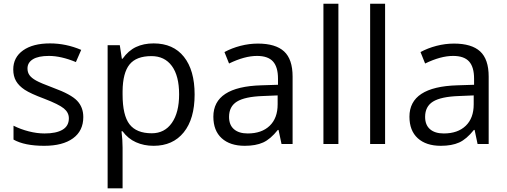

<svg xmlns="http://www.w3.org/2000/svg" viewBox="-20 -780 2748 1040"><path d="M431.2 -146Q431.2 -71.3 375.5 -30.8Q319.8 9.8 219.2 9.8Q112.8 9.8 53.2 -23.9V-99.1Q91.8 -79.6 136 -68.4Q180.2 -57.1 221.2 -57.1Q284.7 -57.1 318.8 -77.4Q353 -97.7 353 -139.2Q353 -170.4 325.9 -192.6Q298.8 -214.8 220.2 -245.1Q145.5 -272.9 114 -293.7Q82.5 -314.5 67.1 -340.8Q51.8 -367.2 51.8 -403.8Q51.8 -469.2 105 -507.1Q158.2 -544.9 251 -544.9Q337.4 -544.9 419.9 -509.8L391.1 -443.8Q310.5 -477.1 245.1 -477.1Q187.5 -477.1 158.2 -459Q128.9 -440.9 128.9 -409.2Q128.9 -387.7 139.9 -372.6Q150.9 -357.4 175.3 -343.8Q199.7 -330.1 269 -304.2Q364.3 -269.5 397.7 -234.4Q431.2 -199.2 431.2 -146Z M812 9.8Q759.8 9.8 716.6 -9.5Q673.3 -28.8 644 -68.8H638.2Q644 -22 644 20V240.2H563V-535.2H628.9L640.1 -461.9H644Q675.3 -505.9 716.8 -525.4Q758.3 -544.9 812 -544.9Q918.5 -544.9 976.3 -472.2Q1034.2 -399.4 1034.2 -268.1Q1034.2 -136.2 975.3 -63.2Q916.5 9.8 812 9.8ZM800.3 -476.1Q718.3 -476.1 681.6 -430.7Q645 -385.3 644 -286.1V-268.1Q644 -155.3 681.6 -106.7Q719.2 -58.1 802.2 -58.1Q871.6 -58.1 910.9 -114.3Q950.2 -170.4 950.2 -269Q950.2 -369.1 910.9 -422.6Q871.6 -476.1 800.3 -476.1Z M1504.9 0 1488.8 -76.2H1484.9Q1444.8 -25.9 1405 -8.1Q1365.2 9.8 1305.7 9.8Q1226.1 9.8 1180.9 -31.2Q1135.7 -72.3 1135.7 -147.9Q1135.7 -310.1 1395 -317.9L1485.8 -320.8V-354Q1485.8 -417 1458.7 -447Q1431.6 -477.1 1372.1 -477.1Q1305.2 -477.1 1220.7 -436L1195.8 -498Q1235.4 -519.5 1282.5 -531.7Q1329.6 -543.9 1377 -543.9Q1472.7 -543.9 1518.8 -501.5Q1564.9 -459 1564.9 -365.2V0ZM1321.8 -57.1Q1397.5 -57.1 1440.7 -98.6Q1483.9 -140.1 1483.9 -214.8V-263.2L1402.8 -259.8Q1306.2 -256.3 1263.4 -229.7Q1220.7 -203.1 1220.7 -147Q1220.7 -103 1247.3 -80.1Q1273.9 -57.1 1321.8 -57.1Z M1813 0H1731.9V-759.8H1813Z M2065.9 0H1984.9V-759.8H2065.9Z M2566.9 0 2550.8 -76.2H2546.9Q2506.8 -25.9 2467 -8.1Q2427.2 9.8 2367.7 9.8Q2288.1 9.8 2242.9 -31.2Q2197.8 -72.3 2197.8 -147.9Q2197.8 -310.1 2457 -317.9L2547.9 -320.8V-354Q2547.9 -417 2520.8 -447Q2493.7 -477.1 2434.1 -477.1Q2367.2 -477.1 2282.7 -436L2257.8 -498Q2297.4 -519.5 2344.5 -531.7Q2391.6 -543.9 2439 -543.9Q2534.7 -543.9 2580.8 -501.5Q2627 -459 2627 -365.2V0ZM2383.8 -57.1Q2459.5 -57.1 2502.7 -98.6Q2545.9 -140.1 2545.9 -214.8V-263.2L2464.8 -259.8Q2368.2 -256.3 2325.4 -229.7Q2282.7 -203.1 2282.7 -147Q2282.7 -103 2309.3 -80.1Q2335.9 -57.1 2383.8 -57.1Z"/></svg>

Font: f02132580
Style: Regular
Weight: 400
Foundry: Ascender Corporation
Version: Version 1.10